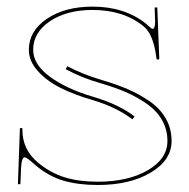

<svg xmlns="http://www.w3.org/2000/svg" viewBox="-20 -542 555 565"><path d="M178.2 -347.2Q222.7 -323.2 280.8 -306.2Q323.7 -293.5 356.7 -279.3Q389.6 -265.1 420.4 -243.9Q451.2 -222.7 468 -193.1Q484.9 -163.6 484.9 -127Q484.9 -70.8 423.6 -34.2Q362.3 2.4 267.6 2.4Q210 2.4 166.3 -10.5Q122.6 -23.4 84 -56.2Q59.1 -79.1 52.7 -79.1Q43.5 -79.1 42 -46.9L40 0H32.7L38.6 -165H45.9V-159.7Q45.9 -101.6 92.3 -63Q129.4 -32.7 171.1 -20Q212.9 -7.3 267.6 -7.3Q356.9 -7.3 414.8 -41Q472.7 -74.7 472.7 -127Q472.7 -160.6 457 -188.2Q441.4 -215.8 412.6 -236.1Q383.8 -256.3 351.8 -270.3Q319.8 -284.2 278.3 -296.4Q221.2 -312.5 173.3 -338.4ZM369.6 -190.9Q322.3 -227.1 249.5 -248.5Q197.3 -263.7 157.5 -283.7Q117.7 -303.7 91.3 -333Q64.9 -362.3 64.9 -395.5Q64.9 -450.7 117.9 -486.6Q170.9 -522.5 252.4 -522.5Q346.7 -522.5 409.7 -472.2Q413.1 -469.2 417.7 -465.1Q422.4 -460.9 424.8 -459Q427.2 -457 429.2 -457Q436.5 -457 436.5 -480Q436.5 -481 436.3 -484.6Q436 -488.3 435.8 -498.3Q435.5 -508.3 435.1 -520H442.9L448.7 -370.1Q448.7 -366.7 444.3 -366.7Q440.4 -366.7 440.4 -370.1L439.9 -374Q431.2 -440.9 403.3 -463.9Q344.2 -512.7 252.4 -512.7Q176.3 -512.7 127 -479.5Q77.6 -446.3 77.6 -395.5Q77.6 -352.5 126.7 -316.4Q175.8 -280.3 252.4 -257.8Q330.1 -234.9 376 -199.2Z"/></svg>

Font: ZnikomitNo25
Style: Regular
Weight: 100
Designer: gluk
Foundry: gluk
Version: Version 0.56